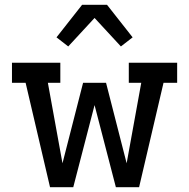

<svg xmlns="http://www.w3.org/2000/svg" viewBox="-20 -782 790 802"><path d="M189 0 87 -436H30V-520H232V-436H180L241 -100L327 -436H423L509 -100L570 -436H518V-520H720V-436H663L561 0H464L375 -343L286 0ZM265 -588 216 -626 323 -762H427L534 -626L485 -588L375 -707Z"/></svg>

Font: Iosevka Etoile Medium
Style: Regular
Weight: 500
Designer: Belleve Invis
Foundry: Belleve Invis
Version: Version 22.1.2; ttfautohint (v1.8.4)